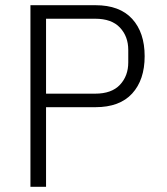

<svg xmlns="http://www.w3.org/2000/svg" viewBox="-20 -718 640 738"><path d="M97 0V-698H347Q440 -698 488 -645.5Q536 -593 536 -502Q536 -411 488 -358.5Q440 -306 347 -306H157V0ZM157 -358H346Q409 -358 441 -392Q473 -426 473 -478V-526Q473 -578 441 -612Q409 -646 346 -646H157Z"/></svg>

Font: IBM Plex Mono Light
Style: Regular
Weight: 300
Monospace: yes
Designer: Mike Abbink, Paul van der Laan, Pieter van Rosmalen
Foundry: Bold Monday
Version: Version 2.3